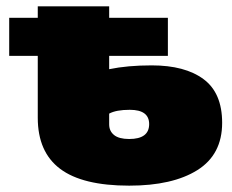

<svg xmlns="http://www.w3.org/2000/svg" viewBox="-20 -567 732 605"><path d="M680 -180Q680 -80 602 -31Q524 18 387 18Q240 18 169.5 -35Q99 -88 99 -196V-391H9V-511H99V-547H324V-511H509V-391H324V-349Q382 -361 458 -361Q563 -361 621.5 -317.5Q680 -274 680 -180ZM450 -176Q450 -221 389 -221Q346 -221 324 -209V-175Q324 -154 339.5 -141.5Q355 -129 387 -129Q450 -129 450 -176Z"/></svg>

Font: Montserrat Alternates Black
Style: Regular
Weight: 900
Designer: Julieta Ulanovsky
Foundry: Julieta Ulanovsky
Version: Version 7.200